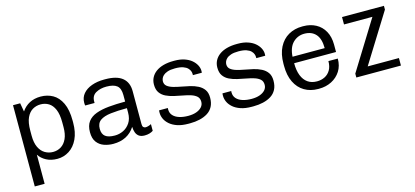

<svg xmlns="http://www.w3.org/2000/svg" viewBox="-59 -960 3415 1580"><g transform="rotate(-15 1648.5 -170.0)"><path d="M83 181V-511H144L157 -438Q184 -478 225 -499.5Q266 -521 320 -521Q377 -521 423 -495Q469 -469 496.5 -411.5Q524 -354 524 -261V-245Q524 -163 497 -106Q470 -49 424 -19.5Q378 10 323 10Q269 10 229 -11.5Q189 -33 167 -67V181ZM303 -54Q341 -54 371.5 -73Q402 -92 420 -131Q438 -170 438 -230V-270Q438 -339 420 -380.5Q402 -422 371.5 -440.5Q341 -459 303 -459Q266 -459 235 -441Q204 -423 185 -382.5Q166 -342 166 -271V-230Q166 -169 184.5 -130Q203 -91 234.5 -72.5Q266 -54 303 -54Z M799 10Q758 10 721 -3Q684 -16 660.5 -47Q637 -78 637 -132Q637 -188 662 -221.5Q687 -255 733 -272Q779 -289 842 -295Q905 -301 982 -301V-357Q982 -414 953.5 -437Q925 -460 864 -460Q812 -460 774 -438.5Q736 -417 736 -368V-355H656Q655 -360 654.5 -366Q654 -372 654 -378Q654 -423 681 -455Q708 -487 755 -504Q802 -521 861 -521H871Q968 -521 1016 -482Q1064 -443 1064 -368V-87Q1064 -68 1072 -60.5Q1080 -53 1091 -53Q1101 -53 1114.5 -57Q1128 -61 1139 -67V-10Q1126 -1 1107.5 4.5Q1089 10 1066 10Q1035 10 1017.5 -3Q1000 -16 992.5 -37.5Q985 -59 984 -85Q954 -38 907.5 -14Q861 10 799 10ZM829 -53Q867 -53 901.5 -69.5Q936 -86 959 -120.5Q982 -155 982 -208V-245Q902 -245 843.5 -238Q785 -231 753.5 -208.5Q722 -186 722 -138Q722 -94 748 -73.5Q774 -53 829 -53Z M1438 10Q1383 10 1344 -3.5Q1305 -17 1280 -39Q1255 -61 1243.5 -86.5Q1232 -112 1232 -136Q1232 -143 1232 -147Q1232 -151 1233 -159H1308Q1307 -156 1307 -153Q1307 -150 1307 -147Q1307 -116 1326 -95Q1345 -74 1378.5 -63.5Q1412 -53 1455 -53Q1494 -53 1523.5 -63.5Q1553 -74 1570 -93Q1587 -112 1587 -138Q1587 -168 1568.5 -184.5Q1550 -201 1520 -210.5Q1490 -220 1453.5 -226.5Q1417 -233 1380.5 -241.5Q1344 -250 1314 -264.5Q1284 -279 1265.5 -305Q1247 -331 1247 -374Q1247 -407 1261 -434Q1275 -461 1301.5 -480.5Q1328 -500 1366 -510.5Q1404 -521 1452 -521H1462Q1508 -521 1544 -509Q1580 -497 1604 -477Q1628 -457 1641 -432.5Q1654 -408 1654 -383Q1654 -379 1653.5 -373.5Q1653 -368 1653 -367H1577V-378Q1577 -388 1572.5 -401Q1568 -414 1555 -427.5Q1542 -441 1516.5 -450Q1491 -459 1449 -459Q1409 -459 1384.5 -450.5Q1360 -442 1347 -429.5Q1334 -417 1329.5 -404Q1325 -391 1325 -381Q1325 -355 1343.5 -340Q1362 -325 1392.5 -316Q1423 -307 1459.5 -300.5Q1496 -294 1532 -285.5Q1568 -277 1598.5 -261.5Q1629 -246 1647.5 -220Q1666 -194 1666 -152Q1666 -107 1649.5 -76Q1633 -45 1603.5 -26.5Q1574 -8 1535.5 1Q1497 10 1453 10Z M1978 10Q1923 10 1884 -3.5Q1845 -17 1820 -39Q1795 -61 1783.5 -86.5Q1772 -112 1772 -136Q1772 -143 1772 -147Q1772 -151 1773 -159H1848Q1847 -156 1847 -153Q1847 -150 1847 -147Q1847 -116 1866 -95Q1885 -74 1918.5 -63.5Q1952 -53 1995 -53Q2034 -53 2063.5 -63.5Q2093 -74 2110 -93Q2127 -112 2127 -138Q2127 -168 2108.5 -184.5Q2090 -201 2060 -210.5Q2030 -220 1993.5 -226.5Q1957 -233 1920.5 -241.5Q1884 -250 1854 -264.5Q1824 -279 1805.5 -305Q1787 -331 1787 -374Q1787 -407 1801 -434Q1815 -461 1841.5 -480.5Q1868 -500 1906 -510.5Q1944 -521 1992 -521H2002Q2048 -521 2084 -509Q2120 -497 2144 -477Q2168 -457 2181 -432.5Q2194 -408 2194 -383Q2194 -379 2193.5 -373.5Q2193 -368 2193 -367H2117V-378Q2117 -388 2112.5 -401Q2108 -414 2095 -427.5Q2082 -441 2056.5 -450Q2031 -459 1989 -459Q1949 -459 1924.5 -450.5Q1900 -442 1887 -429.5Q1874 -417 1869.5 -404Q1865 -391 1865 -381Q1865 -355 1883.5 -340Q1902 -325 1932.5 -316Q1963 -307 1999.5 -300.5Q2036 -294 2072 -285.5Q2108 -277 2138.5 -261.5Q2169 -246 2187.5 -220Q2206 -194 2206 -152Q2206 -107 2189.5 -76Q2173 -45 2143.5 -26.5Q2114 -8 2075.5 1Q2037 10 1993 10Z M2544 10Q2478 10 2427.5 -20Q2377 -50 2349 -107.5Q2321 -165 2321 -246V-265Q2321 -347 2350.5 -404.5Q2380 -462 2431.5 -491.5Q2483 -521 2549 -521H2558Q2617 -521 2664 -496Q2711 -471 2737.5 -423Q2764 -375 2764 -309V-246H2407Q2407 -184 2424 -141Q2441 -98 2473 -75.5Q2505 -53 2551 -53Q2588 -53 2618 -68Q2648 -83 2666 -113.5Q2684 -144 2684 -190H2764Q2764 -128 2735.5 -83.5Q2707 -39 2659 -14.5Q2611 10 2552 10ZM2408 -301H2682Q2682 -381 2647 -420Q2612 -459 2550 -459Q2493 -459 2453 -419.5Q2413 -380 2408 -301Z M2871 0V-33L3128 -448H2886V-511H3243V-479L2985 -64H3251V0Z"/></g></svg>

Font: Chivo Medium Light
Style: Regular
Weight: 300
Version: Version 2.002